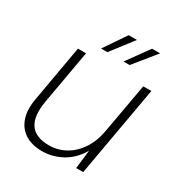

<svg xmlns="http://www.w3.org/2000/svg" viewBox="-164 -796 868 924"><g transform="rotate(30 270.0 -334.0)"><path d="M201 12Q145 12 107 -12Q69 -36 53.5 -82Q38 -128 51 -195L105 -502H150L97 -202Q82 -116 111.5 -72.5Q141 -29 216 -29Q264 -29 306 -52Q348 -75 378 -119.5Q408 -164 419 -228L468 -502H513L424 0H385L397 -103Q362 -44 310 -16Q258 12 201 12ZM326 -558 414 -680H459L360 -558ZM201 -558 284 -680H330L236 -558Z"/></g></svg>

Font: DM Sans 16pt ExtraLight
Style: Italic
Weight: 250
Italic angle: -10°
Version: Version 4.004;gftools[0.9.30]